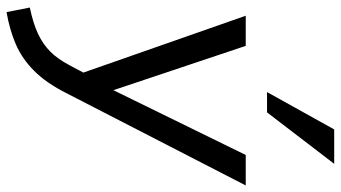

<svg xmlns="http://www.w3.org/2000/svg" viewBox="-247 -566 1040 586"><g transform="rotate(90 273.0 -273.0)"><path d="M214 28 28 -503H120L265 -70ZM17 227 3 156Q51 146 83 131Q115 116 137.5 93.5Q160 71 179 35L213 -29L241 -70L453 -503H546L265 43Q234 105 196.5 142.5Q159 180 114.5 199Q70 218 17 227ZM323 -568H261L375 -773H480Z"/></g></svg>

Font: Muli Medium
Style: Italic
Weight: 500
Italic angle: -4.541°
Designer: Vernon Adams
Foundry: Vernon Adams
Version: Version 2.100; ttfautohint (v1.8.1.43-b0c9)